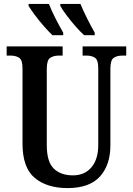

<svg xmlns="http://www.w3.org/2000/svg" viewBox="-20 -951 679 981"><path d="M325 10Q220 10 157.5 -42Q95 -94 95 -217V-603Q95 -645 77.5 -656Q60 -667 34 -667H14V-714H300V-667H280Q254 -667 236.5 -655.5Q219 -644 219 -599V-210Q219 -124 255 -89.5Q291 -55 352 -55Q413 -55 447.5 -96.5Q482 -138 482 -210V-603Q482 -645 465 -656Q448 -667 422 -667H402V-714H625V-667H605Q578 -667 561 -655.5Q544 -644 544 -599V-208Q544 -108 490.5 -49Q437 10 325 10ZM410 -771Q390 -789 365 -817.5Q340 -846 318.5 -875Q297 -904 288 -921V-931H391Q405 -897 425.5 -856Q446 -815 464 -784V-771ZM248 -771Q229 -789 204 -817.5Q179 -846 157.5 -875Q136 -904 126 -921V-931H230Q243 -897 264 -856Q285 -815 303 -784V-771Z"/></svg>

Font: Noto Serif Condensed SemiBold
Style: Regular
Weight: 600
Width: 3
Designer: Monotype Design Team
Foundry: Monotype Imaging Inc.
Version: Version 2.013